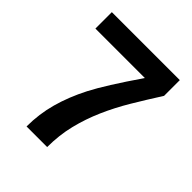

<svg xmlns="http://www.w3.org/2000/svg" viewBox="-190 -812 936 936"><g transform="rotate(45 277.5 -344.0)"><path d="M512 -579.5Q465.1 -506 424.1 -437.3Q383.1 -368.7 352.4 -298.8Q321.7 -228.9 303.6 -155.4Q285.5 -81.9 285.5 0H143.4Q143.4 -85.5 165.7 -166.3Q188 -247 230.7 -330.1Q273.5 -413.3 384.3 -574.7H43.4V-688H512Z"/></g></svg>

Font: Ramabhadra
Style: Regular
Weight: 400
Designer: Purushoth Kumar Guthula
Foundry: Andhrapradesh Society for Knowledge Networks
Version: Version 1.0.5; ttfautohint (vUNKNOWN) -l 7 -r 28 -G 50 -x 13